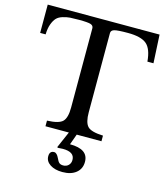

<svg xmlns="http://www.w3.org/2000/svg" viewBox="-144 -881 1091 1252"><g transform="rotate(15 401.5 -255.0)"><path d="M776 -770 786 -579H745Q738 -664 700.5 -695.5Q663 -727 574 -727Q503 -727 482 -720.5Q461 -714 461 -696V-161Q461 -93 485 -67Q509 -41 590 -38V0H423L397 72Q521 72 521 158Q521 205 487 232.5Q453 260 395 260Q344 260 312 239Q280 218 280 184Q280 148 311 148Q329 148 344 180Q353 201 362.5 209Q372 217 389 217Q411 217 425 203Q439 189 439 167Q439 113 360 113Q345 113 325 115L322 110L370 0H212V-38Q293 -41 317.5 -67Q342 -93 342 -161V-696Q342 -714 323.5 -720.5Q305 -727 244 -727Q206 -727 184 -725.5Q162 -724 135.5 -716Q109 -708 94.5 -692.5Q80 -677 69.5 -648.5Q59 -620 58 -579H21V-770Z"/></g></svg>

Font: Libre Baskerville
Style: Regular
Weight: 400
Designer: Pablo Impallari, Rodrigo Fuenzalida
Foundry: Pablo Impallari, Rodrigo Fuenzalida
Version: Version 1.000